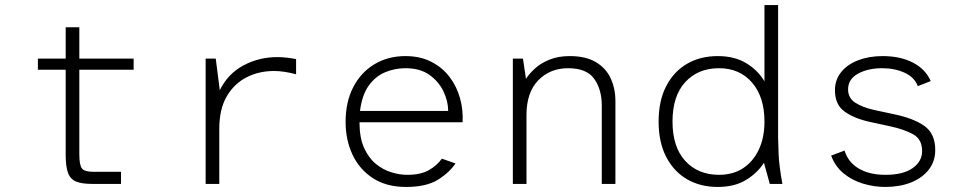

<svg xmlns="http://www.w3.org/2000/svg" viewBox="-20 -728 3832 760"><path d="M345 0Q305 0 282 -9Q259 -18 249.5 -43Q240 -68 240 -116V-452H130V-496H240V-620H294V-496H509V-452H294V-117Q294 -74 304.5 -61Q315 -48 349 -48H459V0Z M794 0V-496H834L850 -371Q882 -436 943.5 -469Q1005 -502 1078 -502Q1096 -502 1117.5 -499.5Q1139 -497 1152 -494V-434Q1130 -440 1107.5 -443.5Q1085 -447 1065 -447Q1005 -447 956 -422Q907 -397 877.5 -346.5Q848 -296 848 -218V0Z M1587 12Q1510 12 1456.5 -22.5Q1403 -57 1375.5 -115.5Q1348 -174 1348 -245Q1348 -325 1378.5 -383.5Q1409 -442 1462.5 -474Q1516 -506 1585 -506Q1643 -506 1687 -483.5Q1731 -461 1759.5 -423.5Q1788 -386 1801 -339Q1814 -292 1811 -244H1403Q1403 -183 1421 -143Q1439 -103 1467.5 -79.5Q1496 -56 1529 -46Q1562 -36 1592 -36Q1645 -36 1677.5 -54.5Q1710 -73 1729 -100L1783 -81Q1758 -44 1712.5 -16Q1667 12 1587 12ZM1405 -289H1754Q1754 -327 1735.5 -366Q1717 -405 1680 -431.5Q1643 -458 1585 -458Q1543 -458 1504.5 -442Q1466 -426 1439.5 -389Q1413 -352 1405 -289Z M2010 0V-496H2050L2062 -416Q2074 -435 2096.5 -456Q2119 -477 2154 -491.5Q2189 -506 2235 -506Q2298 -506 2338 -482.5Q2378 -459 2397 -418.5Q2416 -378 2416 -328V0H2362V-311Q2362 -374 2332 -416Q2302 -458 2229 -458Q2157 -458 2110.5 -410Q2064 -362 2064 -273V0Z M2821 12Q2752 12 2699.5 -18.5Q2647 -49 2617 -107Q2587 -165 2587 -247Q2587 -329 2617 -387Q2647 -445 2699.5 -475.5Q2752 -506 2821 -506Q2888 -506 2934.5 -477.5Q2981 -449 3006 -406V-708H3060V-183Q3060 -165 3062 -118Q3064 -71 3077 0H3027L3004 -84Q2979 -44 2933.5 -16Q2888 12 2821 12ZM2826 -36Q2881 -36 2921 -62Q2961 -88 2983.5 -135.5Q3006 -183 3006 -247Q3006 -344 2957 -401Q2908 -458 2826 -458Q2743 -458 2692.5 -403Q2642 -348 2642 -247Q2642 -146 2692.5 -91Q2743 -36 2826 -36Z M3484 12Q3440 12 3396.5 -1Q3353 -14 3319.5 -41.5Q3286 -69 3270 -112L3323 -132Q3337 -86 3379 -61Q3421 -36 3485 -36Q3555 -36 3592.5 -62.5Q3630 -89 3630 -130Q3630 -177 3594.5 -196.5Q3559 -216 3504 -228L3425 -245Q3361 -259 3323 -286.5Q3285 -314 3285 -371Q3285 -412 3309.5 -442.5Q3334 -473 3377 -489.5Q3420 -506 3474 -506Q3544 -506 3594 -480Q3644 -454 3664 -407L3613 -387Q3600 -422 3561 -440Q3522 -458 3472 -458Q3416 -458 3376.5 -436.5Q3337 -415 3337 -374Q3337 -340 3365.5 -321.5Q3394 -303 3439 -293L3518 -276Q3596 -260 3639 -229.5Q3682 -199 3682 -134Q3682 -89 3656 -56Q3630 -23 3585.5 -5.5Q3541 12 3484 12Z"/></svg>

Font: Atkinson Hyperlegible Mono ExtraLight
Style: Regular
Weight: 200
Monospace: yes
Designer: Elliott Scott, Megan Eiswerth, Linus Boman, Theodore Petrosky, Letters from Sweden
Foundry: Applied Design Works, Letters from Sweden
Version: Version 2.001